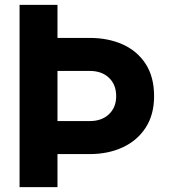

<svg xmlns="http://www.w3.org/2000/svg" viewBox="-20 -765 695 785"><path d="M60 0H215V-135H346Q422 -135 481.5 -162.5Q541 -190 575.5 -243Q610 -296 610 -372Q610 -450 576 -503Q542 -556 482.5 -583Q423 -610 346 -610H215V-745H60ZM215 -270V-475H347Q396 -475 425.5 -447Q455 -419 455 -372Q455 -326 425.5 -298Q396 -270 347 -270Z"/></svg>

Font: Plus Jakarta Sans ExtraBold
Style: Regular
Weight: 800
Designer: Gumpita Rahayu
Foundry: Tokotype
Version: Version 2.004; ttfautohint (v1.8.3)